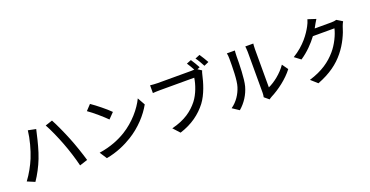

<svg xmlns="http://www.w3.org/2000/svg" viewBox="-32 -1710 5035 2612"><g transform="rotate(-20 2485.0 -404.0)"><path d="M219 -322C184 -237 127 -131 64 -48L173 -2C227 -80 284 -188 320 -282C359 -380 395 -524 409 -589C413 -611 422 -649 429 -674L316 -697C303 -577 263 -430 219 -322ZM712 -353C753 -246 795 -114 821 -5L936 -42C909 -137 856 -293 817 -388C777 -489 711 -634 670 -709L567 -675C610 -600 673 -457 712 -353Z M1233 -745 1160 -667C1234 -617 1358 -508 1410 -455L1489 -536C1433 -594 1303 -698 1233 -745ZM1130 -76 1197 27C1352 -1 1479 -60 1580 -122C1736 -218 1859 -354 1931 -484L1870 -593C1809 -465 1684 -315 1523 -216C1427 -157 1297 -101 1130 -76Z M2861 -862 2793 -834C2821 -799 2852 -741 2874 -700L2942 -730C2922 -767 2885 -827 2861 -862ZM2823 -652 2768 -688 2806 -704C2786 -742 2752 -800 2727 -836L2660 -809C2681 -777 2707 -735 2726 -698C2710 -696 2694 -696 2681 -696C2631 -696 2262 -696 2197 -696C2164 -696 2117 -700 2088 -703V-591C2114 -593 2154 -595 2196 -595C2262 -595 2629 -595 2688 -595C2675 -504 2632 -376 2563 -288C2480 -184 2368 -98 2172 -50L2258 44C2439 -13 2564 -109 2655 -227C2736 -334 2783 -492 2805 -594C2810 -614 2815 -636 2823 -652Z M3485 -22 3551 33C3559 27 3571 18 3589 8C3704 -50 3845 -155 3930 -268L3869 -354C3797 -248 3684 -163 3597 -124C3597 -167 3597 -607 3597 -677C3597 -718 3601 -751 3602 -757H3486C3486 -751 3492 -718 3492 -677C3492 -607 3492 -134 3492 -85C3492 -62 3489 -39 3485 -22ZM3024 -31 3120 33C3205 -39 3268 -137 3298 -247C3325 -347 3329 -560 3329 -674C3329 -709 3333 -746 3334 -754H3218C3224 -731 3226 -707 3226 -673C3226 -558 3226 -363 3197 -274C3168 -182 3111 -91 3024 -31Z M4523 -778 4407 -816C4399 -787 4382 -746 4370 -726C4323 -638 4230 -499 4056 -395L4144 -329C4249 -399 4334 -488 4398 -574H4710C4692 -490 4632 -364 4558 -279C4469 -175 4350 -87 4157 -29L4250 54C4437 -18 4558 -109 4650 -223C4740 -333 4799 -467 4826 -563C4833 -583 4844 -608 4854 -624L4772 -674C4753 -667 4725 -664 4697 -664H4457L4471 -689C4482 -709 4503 -748 4523 -778Z"/></g></svg>

Font: Noto Sans TC Medium
Style: Regular
Weight: 500
Designer: Ryoko NISHIZUKA 西塚涼子 (kana, bopomofo & ideographs); Paul D. Hunt (Latin, Greek & Cyrillic); Sandoll Communications 산돌커뮤니
Foundry: Adobe
Version: Version 2.004;hotconv 1.0.118;makeotfexe 2.5.65603